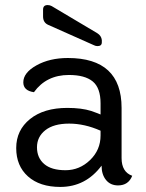

<svg xmlns="http://www.w3.org/2000/svg" viewBox="-20 -730 578 758"><path d="M248 -501Q460 -501 460 -304V-106Q460 -51 502 -36Q487 2 446 2Q416 2 398.5 -19.5Q381 -41 381 -76Q318 8 218 8Q137 8 90.5 -33.5Q44 -75 44 -145.5Q44 -216 98.5 -260Q153 -304 246 -304Q302 -304 340 -292Q371 -281 377 -278V-322Q377 -383 346 -408.5Q315 -434 252 -434Q163 -434 114 -366Q72 -372 72 -405Q72 -443 124 -472Q176 -501 248 -501ZM377 -214Q314 -242 253 -242Q192 -242 159 -216Q126 -190 126 -148.5Q126 -107 154.5 -82.5Q183 -58 238.5 -58Q294 -58 335.5 -98Q377 -138 377 -195ZM150 -665V-692Q150 -710 168 -710Q177 -710 184 -706L364 -599Q380 -589 382 -572V-563Q382 -548 365 -548Q358 -548 352 -551L170 -632Q150 -641 150 -665Z"/></svg>

Font: Merge One
Style: Regular
Weight: 400
Designer: Kosal Sen
Foundry: Philatype
Version: Version 1.001